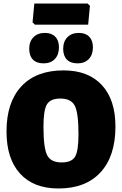

<svg xmlns="http://www.w3.org/2000/svg" viewBox="-20 -1059 693 1091"><path d="M478 -1039 491 -1026 481 -919H178L165 -932L175 -1039ZM428 -872Q466 -872 487 -850.5Q508 -829 508 -790Q508 -748 484.5 -723.5Q461 -699 421 -699Q381 -699 360 -720.5Q339 -742 339 -782Q339 -823 363 -847.5Q387 -872 428 -872ZM235 -872Q273 -872 294 -850.5Q315 -829 315 -790Q315 -748 291.5 -723.5Q268 -699 228 -699Q188 -699 167 -720.5Q146 -742 146 -782Q146 -823 170 -847.5Q194 -872 235 -872ZM341 -659Q482 -659 559 -575.5Q636 -492 636 -340Q636 -172 551.5 -80Q467 12 312 12Q171 12 94 -72.5Q17 -157 17 -312Q17 -478 101.5 -568.5Q186 -659 341 -659ZM323 -499Q267 -499 247 -466.5Q227 -434 227 -339Q227 -218 248 -177Q269 -136 330 -136Q387 -136 406.5 -168.5Q426 -201 426 -297Q426 -417 405 -458Q384 -499 323 -499Z"/></svg>

Font: Alegreya Sans Black
Style: Regular
Weight: 900
Designer: Juan Pablo del Peral
Foundry: Huerta Tipografica
Version: Version 2.007